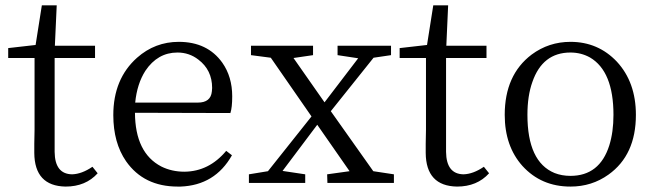

<svg xmlns="http://www.w3.org/2000/svg" viewBox="-20 -685 2453 719"><path d="M326.2 -60.5 345.7 -36.1Q300.8 13.7 225.6 13.7Q109.4 11.7 108.4 -112.3Q108.4 -124 108.4 -146.5Q109.4 -177.7 109.4 -199.2V-467.8H10.7V-504.9L113.3 -516.6L136.7 -665H192.4L185.5 -513.7H335.9V-467.8H184.6V-116.2Q185.5 -33.2 250 -32.2Q286.1 -33.2 326.2 -60.5Z M486.3 -300.8H720.7Q769.5 -300.8 773.4 -342.8Q774.4 -348.6 774.4 -355.5Q774.4 -422.9 722.7 -461.9Q688.5 -488.3 644.5 -488.3Q570.3 -488.3 524.4 -419.9Q493.2 -371.1 486.3 -300.8ZM842.8 -261.7 485.4 -262.7Q486.3 -112.3 584 -61.5Q623 -42 670.9 -42Q762.7 -43 827.1 -120.1L848.6 -103.5Q785.2 8.8 656.2 13.7Q650.4 13.7 645.5 13.7Q518.6 13.7 452.1 -81.1Q404.3 -150.4 404.3 -253.9Q404.3 -389.6 493.2 -468.8Q560.5 -528.3 649.4 -528.3Q756.8 -528.3 812.5 -450.2Q849.6 -397.5 849.6 -324.2Q849.6 -282.2 842.8 -261.7Z M1377.9 -43.9 1455.1 -32.2V0H1206.1L1205.1 -32.2L1289.1 -43.9L1168 -217.8L1038.1 -44.9L1123 -32.2V0H912.1V-32.2L983.4 -43.9L1146.5 -249L994.1 -468.8L919.9 -478.5V-513.7H1152.3V-478.5L1079.1 -467.8L1195.3 -301.8L1321.3 -466.8L1244.1 -478.5V-513.7H1444.3V-478.5L1378.9 -468.8L1218.8 -268.6Z M1792 -60.5 1811.5 -36.1Q1766.6 13.7 1691.4 13.7Q1575.2 11.7 1574.2 -112.3Q1574.2 -124 1574.2 -146.5Q1575.2 -177.7 1575.2 -199.2V-467.8H1476.6V-504.9L1579.1 -516.6L1602.5 -665H1658.2L1651.4 -513.7H1801.8V-467.8H1650.4V-116.2Q1651.4 -33.2 1715.8 -32.2Q1752 -33.2 1792 -60.5Z M2116.2 13.7Q2006.8 13.7 1936.5 -63.5Q1870.1 -137.7 1870.1 -254.9Q1870.1 -404.3 1970.7 -480.5Q2035.2 -528.3 2116.2 -528.3Q2219.7 -528.3 2290 -454.1Q2361.3 -377 2361.3 -254.9Q2361.3 -104.5 2258.8 -31.2Q2196.3 13.7 2116.2 13.7ZM2116.2 -26.4Q2225.6 -26.4 2261.7 -140.6Q2277.3 -190.4 2277.3 -254.9Q2277.3 -418 2189.5 -469.7Q2156.2 -488.3 2116.2 -488.3Q2011.7 -488.3 1973.6 -377.9Q1955.1 -326.2 1955.1 -254.9Q1955.1 -79.1 2056.6 -37.1Q2084 -26.4 2116.2 -26.4Z"/></svg>

Font: GenYoMin JP Regular
Style: Regular
Weight: 400
Version: Version 1.001;PS 1;hotconv 16.6.51;makeotf.lib2.5.65220 DEVE